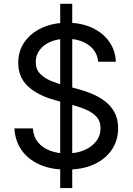

<svg xmlns="http://www.w3.org/2000/svg" viewBox="-20 -854 677 981"><path d="M287.6 106.9V-834.5H349.1V106.9ZM319.3 12.7Q239.7 12.7 181.4 -13.7Q123 -40 90.1 -87.2Q57.1 -134.3 53.7 -197.8H147.9Q150.9 -154.8 174.6 -126.5Q198.2 -98.1 236.3 -84Q274.4 -69.8 319.3 -69.8Q369.1 -69.8 408.4 -85.9Q447.8 -102.1 470.7 -131.3Q493.7 -160.6 493.7 -199.2Q493.7 -233.4 474.9 -255.4Q456.1 -277.3 423.6 -292Q391.1 -306.6 349.6 -317.9L262.7 -341.8Q170.9 -367.2 122.1 -413.6Q73.2 -460 73.2 -532.7Q73.2 -594.2 106 -640.4Q138.7 -686.5 195.3 -712.2Q252 -737.8 323.2 -737.8Q395.5 -737.8 450.9 -711.9Q506.3 -686 538.1 -641.1Q569.8 -596.2 571.8 -538.6H481.9Q475.6 -594.2 431.2 -625Q386.7 -655.8 320.3 -655.8Q273.4 -655.8 237.8 -640.4Q202.1 -625 182.4 -598.1Q162.6 -571.3 162.6 -537.1Q162.6 -500.5 184.8 -477.5Q207 -454.6 239.5 -441.2Q272 -427.7 302.7 -419.4L377 -399.4Q410.6 -390.6 446.5 -376.2Q482.4 -361.8 513.7 -338.9Q544.9 -315.9 564.2 -281.5Q583.5 -247.1 583.5 -198.7Q583.5 -138.2 552.2 -90.3Q521 -42.5 461.7 -14.9Q402.3 12.7 319.3 12.7Z"/></svg>

Font: Inter 17pt
Style: Regular
Weight: 400
Version: Version 4.001;git-66647c0bb